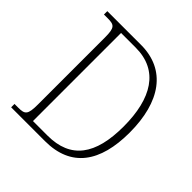

<svg xmlns="http://www.w3.org/2000/svg" viewBox="-188 -861 1008 1008"><g transform="rotate(45 316.0 -357.0)"><path d="M43 0H294C488 0 577 -127 577 -346C577 -574 479 -714 293 -714H43V-689H71C120 -689 132 -680 132 -607V-110C132 -34 120 -25 71 -25H43ZM283 -30H175V-684H284C454 -684 532 -554 532 -346C532 -137 455 -30 283 -30Z"/></g></svg>

Font: Noto Serif Bengali SemiCondensed ExtraLight
Style: Regular
Weight: 200
Width: 4
Designer: Juan Bruce, Universal Thirst, Indian Type Foundry and the Monotype Design Team.
Foundry: Monotype Imaging Inc.
Version: Version 2.003